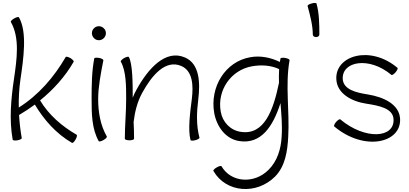

<svg xmlns="http://www.w3.org/2000/svg" viewBox="-20 -932 2746 1289"><path d="M53 -784C114 -678 93 -533 74 -403C54 -268 41 -130 65 5C66 11 80 13 97 10C114 7 127 0 126 -5C117 -56 111 -108 108 -160C144 -181 180 -205 214 -230C276 -126 358 -34 463 27C468 30 479 20 487 5C496 -10 499 -24 495 -27C396 -84 308 -160 249 -258C339 -331 417 -417 475 -518C477 -522 467 -533 453 -542C438 -550 423 -554 421 -549C342 -413 238 -293 106 -210C105 -272 108 -335 117 -397C138 -540 164 -717 107 -816C104 -820 90 -817 75 -808C60 -800 50 -789 53 -784Z M691 -709C691 -722 686 -734 677 -742C668 -751 656 -756 644 -756C631 -756 619 -751 611 -742C602 -734 597 -722 597 -709C597 -697 602 -685 611 -676C619 -667 631 -662 644 -662C656 -662 668 -667 677 -676C686 -685 691 -697 691 -709ZM613 -540C596 -455 595 -358 595 -267C595 -169 596 -67 643 16C646 20 660 17 675 8C690 0 700 -11 697 -16C654 -91 639 -179 639 -267C639 -348 657 -441 674 -527C675 -532 663 -540 646 -543C629 -546 614 -545 613 -540Z M791 -518C827 -455 827 -353 827 -267C827 -178 818 -89 818 0C818 5 832 10 849 10C867 10 880 5 880 0C880 -38 879 -75 877 -113C885 -181 902 -249 935 -309C998 -424 1090 -535 1197 -489C1274 -456 1279 -358 1268 -269C1256 -177 1241 -59 1259 8C1260 13 1275 14 1292 9C1308 5 1321 -3 1319 -8C1297 -91 1300 -178 1311 -264C1325 -377 1320 -504 1222 -546C1091 -603 974 -471 897 -331C887 -313 878 -295 871 -276C871 -363 871 -504 845 -549C842 -554 828 -550 813 -542C798 -533 788 -522 791 -518Z M1863 -539C1861 -531 1860 -523 1859 -516C1797 -546 1729 -560 1661 -548C1492 -519 1388 -348 1418 -174C1435 -81 1495 1 1586 15C1733 38 1813 -83 1863 -240C1869 -166 1876 -91 1871 -17C1867 67 1842 150 1782 209C1687 304 1531 295 1467 184C1464 180 1450 183 1435 192C1420 200 1410 211 1413 216C1497 362 1702 378 1827 253C1895 184 1910 83 1915 -14C1925 -186 1894 -359 1924 -528C1925 -533 1912 -540 1895 -543C1878 -546 1864 -544 1863 -539ZM1596 -47C1527 -57 1474 -112 1462 -182C1436 -325 1530 -462 1672 -487C1734 -498 1799 -494 1854 -468C1852 -437 1852 -406 1853 -376C1815 -192 1754 -22 1596 -47Z M2045 -892C2062 -829 2080 -761 2080 -700C2080 -690 2090 -683 2102 -683C2114 -683 2124 -690 2124 -700C2124 -770 2123 -844 2105 -908C2104 -913 2089 -914 2073 -909C2056 -905 2044 -897 2045 -892Z M2224 -83C2425 86 2675 29 2666 -135C2660 -233 2554 -281 2449 -298C2372 -310 2286 -330 2281 -401C2274 -521 2458 -555 2608 -429C2612 -426 2625 -434 2636 -447C2647 -460 2653 -474 2648 -477C2465 -631 2228 -559 2238 -399C2243 -304 2340 -251 2439 -236C2522 -223 2618 -206 2622 -132C2630 -4 2431 9 2264 -131C2260 -134 2248 -126 2236 -113C2225 -100 2220 -86 2224 -83Z"/></svg>

Font: Nupuram ExtraLight
Style: Regular
Weight: 200
Designer: Santhosh Thottingal (santhosh.thottingal@gmail.com)
Foundry: SMC
Version: Version 1.000